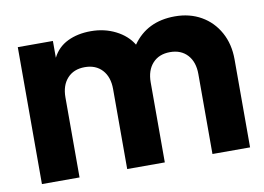

<svg xmlns="http://www.w3.org/2000/svg" viewBox="-65 -656 1038 754"><g transform="rotate(-10 454.5 -279.0)"><path d="M45 -546H185V-479Q205 -519 245 -538.5Q285 -558 338 -558Q392 -558 436.5 -535.5Q481 -513 504 -475Q562 -558 673 -558Q732 -558 777.5 -532Q823 -506 849 -459Q875 -412 875 -351V0H725V-319Q725 -367 699.5 -395Q674 -423 630 -423Q586 -423 560.5 -395Q535 -367 535 -319V0H385V-319Q385 -367 359.5 -395Q334 -423 290 -423Q246 -423 220.5 -395Q195 -367 195 -319V0H45Z"/></g></svg>

Font: BLUETTI 2.0
Style: Bold
Weight: 700
Designer: Stijn de Vries
Foundry: tokotype
Version: Version 2.005;October 31, 2023;FontCreator 14.0.0.2814 64-bi